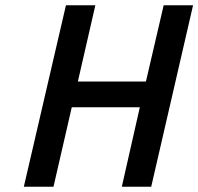

<svg xmlns="http://www.w3.org/2000/svg" viewBox="-20 -705 749 725"><path d="M440 0 508 -300H251L182 0H70L229 -685H340L274 -397H531L598 -685H709L551 0Z"/></svg>

Font: Titillium Web SemiBold
Style: Italic
Weight: 600
Italic angle: -13°
Version: Version 1.002;PS 57.000;hotconv 1.0.70;makeotf.lib2.5.55311